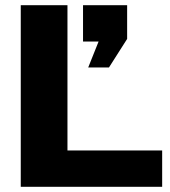

<svg xmlns="http://www.w3.org/2000/svg" viewBox="-20 -720 655 740"><path d="M300 -700H470V-570L400 -460H320L360 -560H300ZM240 -140H605V0H60V-700H240Z"/></svg>

Font: Russo One
Style: Regular
Weight: 400
Designer: Jovanny lemonad
Foundry: Jovanny Lemonad
Version: Version 1.001